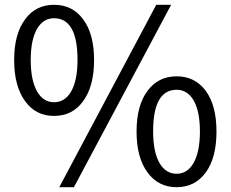

<svg xmlns="http://www.w3.org/2000/svg" viewBox="-20 -767 961 800"><path d="M85 -345Q39 -407 39 -517Q39 -626 85 -687Q129 -747 205 -747Q282 -747 326 -687Q372 -626 372 -517Q372 -407 326 -345Q282 -284 205 -284Q129 -284 85 -345ZM276 -385Q303 -432 303 -517Q303 -691 205 -691Q161 -691 135 -648Q108 -602 108 -517Q108 -432 135 -385Q161 -341 205 -341Q250 -341 276 -385ZM631 -747H693L288 13H227ZM595 -48Q549 -110 549 -219Q549 -328 595 -389Q640 -449 716 -449Q792 -449 837 -389Q882 -328 882 -219Q882 -109 837 -48Q792 13 716 13Q640 13 595 -48ZM786 -87Q813 -134 813 -219Q813 -304 786 -350Q760 -393 716 -393Q618 -393 618 -219Q618 -134 645 -87Q671 -43 716 -43Q760 -43 786 -87Z"/></svg>

Font: Noto Sans Tobesmart edit
Style: Regular
Weight: 400
Designer: Ryoko NISHIZUKA  (kana & ideographs); Paul D. Hunt (Latin, Greek & Cyrillic); Wenlong ZHANG  (bopomofo); Sandoll Communi
Foundry: Adobe Systems Incorporated
Version: Version 1.005 Oct 7, 2021